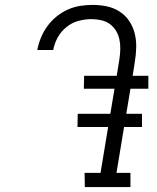

<svg xmlns="http://www.w3.org/2000/svg" viewBox="-20 -763 640 783"><path d="M512 0H326L325 -58H390L421 -245H296L297 -299H430L447 -401H322L323 -454H456L467 -522Q470 -542 470.5 -562.5Q471 -583 467 -602Q463 -621 453 -637.5Q443 -654 428 -665Q413 -676 393 -680.5Q373 -685 353 -685Q327 -685 300.5 -678Q274 -671 251.5 -653Q229 -635 215.5 -610.5Q202 -586 197 -559H132Q137 -585 147 -609.5Q157 -634 173 -656Q189 -678 210.5 -695.5Q232 -713 256.5 -724Q281 -735 307 -739Q333 -743 358 -743Q388 -743 416 -737Q444 -731 467.5 -716Q491 -701 506.5 -678Q522 -655 529 -628Q536 -601 535.5 -571.5Q535 -542 530 -512L521 -454H585V-401H512L495 -299H559V-245H486L455 -58H512Z"/></svg>

Font: Iosevka HT Light Extended
Style: Italic
Weight: 300
Width: 7
Italic angle: -9°
Monospace: yes
Designer: Belleve Invis
Foundry: Belleve Invis
Version: Version 32.3.0; ttfautohint (v1.8.4)